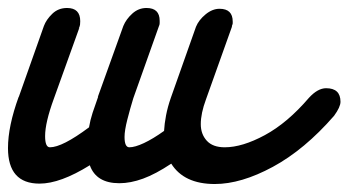

<svg xmlns="http://www.w3.org/2000/svg" viewBox="-73 -425 873 481"><path d="M226 34Q168 34 152 -11Q78 35 26 35Q-53 35 -53 -54Q-53 -109 -26 -183V-182Q-10 -227 5.5 -271Q21 -315 37 -360Q43 -376 58 -390.5Q73 -405 95 -405Q128 -405 128 -372Q128 -367 127.5 -363Q127 -359 124 -353L126 -356Q110 -311 94 -267Q78 -223 62 -178Q40 -118 40 -84Q40 -56 52 -56Q83 -56 150 -106Q153 -124 159 -142.5Q165 -161 173 -183L172 -182Q188 -227 204 -271Q220 -315 236 -360Q243 -377 258.5 -391Q274 -405 294 -405Q327 -405 327 -373Q327 -371 327 -367Q327 -363 325 -359L261 -179Q253 -153 246 -125.5Q239 -98 239 -82Q239 -56 251 -56Q265 -56 287.5 -66.5Q310 -77 338 -97Q339 -115 343 -136Q347 -157 355 -180L418 -358Q425 -375 442 -389Q459 -403 477 -403Q510 -403 510 -371Q510 -368 510 -366.5Q510 -365 508 -360V-358L443 -176Q430 -141 430 -114Q430 -89 445 -72.5Q460 -56 490 -56Q534 -56 590.5 -86.5Q647 -117 701 -180Q723 -204 744 -204Q780 -204 780 -170Q780 -157 764 -135Q690 -50 610.5 -7Q531 36 465 36Q388 36 356 -15Q317 11 285.5 22.5Q254 34 226 34Z"/></svg>

Font: Discipuli Britannica Bold
Style: Regular
Weight: 700
Designer: Peter Wiegel
Foundry: Peter Wiegel
Version: Version 0.001 2009